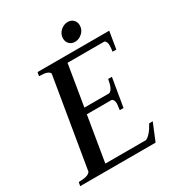

<svg xmlns="http://www.w3.org/2000/svg" viewBox="-174 -829 856 935"><g transform="rotate(-30 254.0 -361.5)"><path d="M289 -664Q289 -689 307.5 -706Q326 -723 349 -723Q368 -723 380 -710.5Q392 -698 392 -680Q392 -655 373.5 -638Q355 -621 332 -621Q313 -621 301 -633.5Q289 -646 289 -664ZM2 0 6 -21Q61 -21 72 -41L156 -544Q150 -564 96 -564L100 -585H503L487 -488H466Q469 -509 469 -522Q469 -545 456 -551H249L211 -321H351Q372 -329 381 -384H402L375 -224H354Q358 -252 358 -258Q358 -281 345 -287H205L163 -34H391Q417 -44 446 -97H466L426 0Z"/></g></svg>

Font: Judson
Style: Italic
Weight: 400
Italic angle: -9.5°
Version: Version 20110429